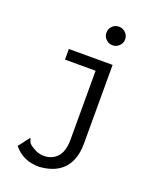

<svg xmlns="http://www.w3.org/2000/svg" viewBox="-152 -742 805 1002"><g transform="rotate(20 250.0 -241.0)"><path d="M126 -457H369V-22Q369 30 355 66.5Q341 103 316.5 126Q292 149 259 160.5Q226 172 188 174Q100 174 48 110L95 48Q100 53 100.5 58Q101 63 104 69Q107 75 116 82.5Q125 90 146 101Q168 112 193 112Q238 112 267 81.5Q296 51 296 -18V-398H126ZM296 -641Q311 -656 333 -656Q354 -656 369.5 -641Q385 -626 385 -604Q385 -583 369.5 -568Q354 -553 333 -553Q312 -553 296.5 -568Q281 -583 281 -604Q281 -626 296 -641Z"/></g></svg>

Font: Inconsolata
Style: Regular
Weight: 400
Designer: Raph Levien, Kirill Tkachev
Foundry: Cyreal
Version: Version 1.013